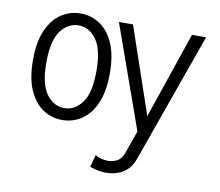

<svg xmlns="http://www.w3.org/2000/svg" viewBox="-80 -612 1066 931"><g transform="rotate(10 452.5 -146.5)"><path d="M55.2 -253.9Q55.2 -343.3 80.8 -401.1Q106.4 -459 149.4 -487.5Q192.4 -516.1 244.6 -516.1Q296.9 -516.1 339.8 -487.5Q382.8 -459 408.2 -401.1Q433.6 -343.3 433.6 -253.9Q433.6 -165 408.2 -106.9Q382.8 -48.8 339.8 -20.3Q296.9 8.3 244.6 8.3Q192.4 8.3 149.4 -20.3Q106.4 -48.8 80.8 -106.9Q55.2 -165 55.2 -253.9ZM634.3 133.8Q619.1 176.3 583.7 199.7Q548.3 223.1 495.6 223.1Q476.1 223.1 455.1 218.5Q434.1 213.9 418.5 207.5L435.1 147.5Q446.3 155.3 463.4 159.9Q480.5 164.6 495.6 164.6Q522.5 164.6 543 153.3Q563.5 142.1 573.2 115.2L614.3 0L433.6 -507.8H502.9L648.4 -82L793.5 -507.8H862.8L682.1 0ZM121.1 -253.9Q121.1 -147 156.7 -98.6Q192.4 -50.3 244.6 -50.3Q296.9 -50.3 332.3 -98.6Q367.7 -147 367.7 -253.9Q367.7 -360.8 332.3 -409.2Q296.9 -457.5 244.6 -457.5Q192.4 -457.5 156.7 -409.2Q121.1 -360.8 121.1 -253.9Z"/></g></svg>

Font: Giphurs Light
Style: Regular
Weight: 300
Version: Version 0.920; ttfautohint (v1.8.4.7-5d5b)